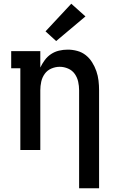

<svg xmlns="http://www.w3.org/2000/svg" viewBox="-20 -804 640 1029"><path d="M404 205V-320Q404 -343 399 -366Q394 -389 380.5 -408Q367 -427 345 -436.5Q323 -446 300 -446Q277 -446 255 -436.5Q233 -427 219.5 -408Q206 -389 201 -366Q196 -343 196 -320V0H89V-438H40V-530H196V-442Q206 -463 220 -482Q234 -501 253.5 -514Q273 -527 296 -532.5Q319 -538 343 -538Q369 -538 394.5 -531Q420 -524 440 -508Q460 -492 474 -469.5Q488 -447 496.5 -422.5Q505 -398 508 -372Q511 -346 511 -320V205ZM281 -584 224 -636 362 -784 438 -716Z"/></svg>

Font: Iosevka Curly Slab SmBdEx
Style: Regular
Weight: 600
Width: 7
Monospace: yes
Designer: Belleve Invis
Foundry: Belleve Invis
Version: Version 11.1.0; ttfautohint (v1.8.3)